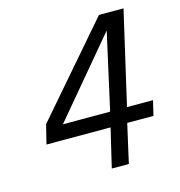

<svg xmlns="http://www.w3.org/2000/svg" viewBox="-105 -797 834 891"><g transform="rotate(-15 312.0 -352.0)"><path d="M405 0H323L367 -186H59L82 -278L450 -704H568L465 -257H590L573 -186H447ZM466 -625 157 -257H384Z"/></g></svg>

Font: CBA Beacon Sans
Style: Italic
Weight: 400
Italic angle: -13°
Designer: Wei Huang
Foundry: Wei Huang
Version: Version 1.002